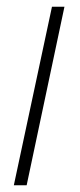

<svg xmlns="http://www.w3.org/2000/svg" viewBox="-20 -549 237 569"><path d="M21 0H59L171 -529H134Z"/></svg>

Font: Noto Sans SemiCondensed ExtraLight
Style: Italic
Weight: 200
Width: 4
Italic angle: -12°
Designer: Monotype Design Team
Foundry: Monotype Imaging Inc.
Version: Version 2.013